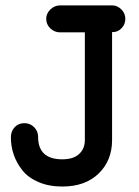

<svg xmlns="http://www.w3.org/2000/svg" viewBox="-20 -680 511 706"><path d="M209 5.9Q159.7 5.9 121.6 -10.5Q83.5 -26.9 62.3 -53.7Q41 -80.6 30.5 -111.3Q20 -142.1 20 -174.8Q20 -197.3 33.7 -212.2Q47.4 -227.1 69.8 -227.1Q90.8 -227.1 105.5 -212.4Q120.1 -197.8 120.1 -176.8Q120.1 -94.2 209 -94.2Q250 -94.2 271 -113.8Q292 -133.3 292 -165V-561H201.2Q180.2 -561 165 -575.7Q149.9 -590.3 149.9 -610.8Q149.9 -630.4 165.3 -645.3Q180.7 -660.2 201.2 -660.2H392.1Q411.6 -660.2 426.3 -645.3Q440.9 -630.4 440.9 -610.8Q440.9 -590.8 427.2 -576.4Q413.6 -562 395 -562H392.1V-165Q392.1 -89.8 342.8 -42Q293.5 5.9 209 5.9Z"/></svg>

Font: Comic Neue
Style: Bold
Weight: 700
Designer: Craig Rozynski
Foundry: Craig Rozynski
Version: Version 2.003;hotconv 1.0.109;makeotfexe 2.5.65596